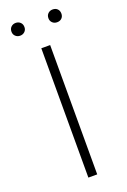

<svg xmlns="http://www.w3.org/2000/svg" viewBox="-156 -866 609 918"><g transform="rotate(-20 148.5 -407.0)"><path d="M126 0V-658H171V0ZM52 -749Q38 -749 28.5 -758Q19 -767 19 -781Q19 -796 28.5 -805Q38 -814 52 -814Q66 -814 75.5 -805Q85 -796 85 -781Q85 -767 75.5 -758Q66 -749 52 -749ZM240 -749Q226 -749 216.5 -758Q207 -767 207 -781Q207 -796 216.5 -805Q226 -814 240 -814Q255 -814 264 -805Q273 -796 273 -781Q273 -767 264 -758Q255 -749 240 -749Z"/></g></svg>

Font: Ysabeau SC ExtraLight
Style: Regular
Weight: 250
Designer: Christian Thalmann (Catharsis Fonts)
Version: Version 2.001;gftools[0.9.30]; featfreeze: smcp